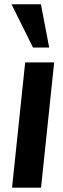

<svg xmlns="http://www.w3.org/2000/svg" viewBox="-20 -866 290 886"><path d="M132.3 -646.5 33.2 -846.2H168.9L207 -646.5ZM35.6 0 96.2 -578.1H230L169.4 0Z"/></svg>

Font: Oswald
Style: Medium
Weight: 500
Designer: Vernon Adams
Foundry: Vernon Adams
Version: 3.0; ttfautohint (v0.94.23-7a4d-dirty) -l 8 -r 50 -G 150 -x 